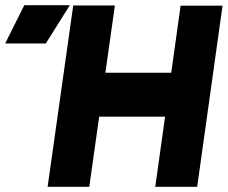

<svg xmlns="http://www.w3.org/2000/svg" viewBox="-127 -722 880 742"><path d="M-107 -554H50L143 -702H-33ZM473 0H635L733 -700H571ZM57 0H218L317 -701H156ZM216 -271H552L576 -441H240Z"/></svg>

Font: Unageo
Style: Black-Italic
Weight: 900
Designer: Richard Sepsi
Foundry: Richard Sepsi
Version: Version 2.000